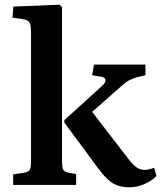

<svg xmlns="http://www.w3.org/2000/svg" viewBox="-20 -787 686 817"><path d="M36 0V-45L82 -52Q101 -55 106.5 -64.5Q112 -74 112 -101V-647Q112 -679 105.5 -691Q99 -703 73 -706L33 -712L37 -759L233 -767L244 -757V-99Q244 -76 249 -65.5Q254 -55 272 -52L304 -46V0ZM530 10Q490 10 461.5 -6.5Q433 -23 399 -69L254 -265V-276L415 -422Q429 -435 429 -446Q429 -457 413 -460L372 -467L380 -512H599V-467L566 -459Q550 -455 534 -447.5Q518 -440 498 -422L372 -311L520 -119Q541 -91 557.5 -77.5Q574 -64 596 -64Q611 -64 636 -73L646 -38Q625 -17 594 -3.5Q563 10 530 10Z"/></svg>

Font: Literata 36pt SemiBold
Style: Regular
Weight: 600
Designer: Latin by Veronika Burian and Jose Scaglione. Greek by Irene Vlachou. Cyrillic by Vera Evstafieva.
Foundry: TypeTogether
Version: Version 3.002